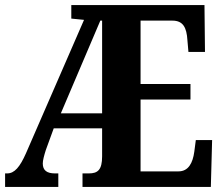

<svg xmlns="http://www.w3.org/2000/svg" viewBox="-20 -734 875 754"><path d="M0 0H209V-53H196C164 -53 148 -65 148 -92C148 -104 153 -123 160 -145L191 -230H381V-120C381 -67 364 -53 329 -53H304V0H808L813 -184H749L743 -138C737 -94 720 -61 681 -61H532V-343H728V-404H532V-653H657C699 -653 713 -626 716 -576L720 -530H785L783 -714H260V-661L310 -656L82 -132C58 -78 37 -53 8 -53H0ZM219 -289 374 -653H381V-289Z"/></svg>

Font: Noto Serif Tamil ExtraCondensed ExtraBold
Style: Regular
Weight: 800
Width: 2
Designer: Indian Type Foundry, Tom Grace, and the Monotype Design Team
Foundry: Monotype Imaging Inc.
Version: Version 2.004